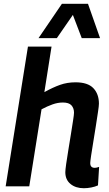

<svg xmlns="http://www.w3.org/2000/svg" viewBox="-20 -987 578 1017"><path d="M458 -123Q458 -98 482 -98Q491 -98 505 -103L499 -5Q484 2 463.5 6Q443 10 424 10Q381 10 353.5 -12.5Q326 -35 326 -75Q326 -86 330.5 -118.5Q335 -151 342 -192.5Q349 -234 355.5 -275.5Q362 -317 367 -348.5Q372 -380 372 -390Q372 -414 358.5 -429Q345 -444 313 -444Q286 -444 258 -434Q230 -424 200 -408L135 0H10L128 -740H253L215 -499Q260 -524 298 -537.5Q336 -551 380 -551Q445 -551 474.5 -520Q504 -489 504 -438Q504 -426 499 -393.5Q494 -361 487.5 -318.5Q481 -276 474 -234.5Q467 -193 462.5 -162Q458 -131 458 -123ZM184 -785 308 -967H446L510 -785H413L366 -908L281 -785Z"/></svg>

Font: Georama SemiBold
Style: Italic
Weight: 600
Italic angle: -9°
Designer: Jean-Baptiste Levee
Foundry: Production Type
Version: Version 1.000